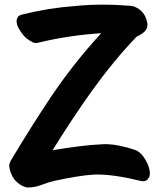

<svg xmlns="http://www.w3.org/2000/svg" viewBox="-20 -826 689 840"><path d="M28.3 -67.4C35.2 -49.8 44.9 -36.1 58.6 -25.4C69.3 -16.6 80.1 -10.7 90.8 -7.8C93.8 -6.8 95.7 -5.9 98.6 -5.9H103.5C123 -5.9 141.6 -9.8 160.2 -16.6C179.7 -24.4 199.2 -30.3 219.7 -35.2C293 -50.8 347.7 -59.6 383.8 -61.5C390.6 -62.5 398.4 -62.5 406.2 -62.5C458 -62.5 521.5 -52.7 596.7 -34.2C599.6 -33.2 603.5 -33.2 606.4 -33.2C617.2 -33.2 625 -38.1 629.9 -46.9C632.8 -49.8 633.8 -54.7 634.8 -59.6C635.7 -62.5 635.7 -66.4 635.7 -69.3C635.7 -74.2 634.8 -79.1 633.8 -84C630.9 -98.6 624 -115.2 613.3 -131.8C602.5 -150.4 588.9 -163.1 571.3 -169.9C522.5 -186.5 478.5 -195.3 439.5 -195.3C432.6 -195.3 426.8 -195.3 419.9 -194.3C370.1 -192.4 299.8 -183.6 210 -168.9C266.6 -259.8 324.2 -347.7 383.8 -430.7C443.4 -513.7 507.8 -592.8 578.1 -666C609.4 -679.7 625 -696.3 625 -716.8V-721.7C622.1 -744.1 613.3 -762.7 598.6 -777.3C591.8 -784.2 585 -789.1 576.2 -793C568.4 -797.9 559.6 -799.8 549.8 -800.8L530.3 -801.8C497.1 -804.7 463.9 -805.7 431.6 -805.7C390.6 -805.7 349.6 -803.7 309.6 -799.8C229.5 -793.9 151.4 -781.2 74.2 -761.7C68.4 -759.8 63.5 -757.8 60.5 -754.9C57.6 -751 54.7 -746.1 53.7 -741.2C52.7 -738.3 52.7 -736.3 52.7 -734.4C52.7 -723.6 55.7 -712.9 62.5 -701.2C71.3 -684.6 82 -670.9 94.7 -659.2C103.5 -652.3 112.3 -646.5 122.1 -641.6C127 -638.7 132.8 -637.7 137.7 -637.7C141.6 -637.7 145.5 -638.7 148.4 -639.6C193.4 -650.4 238.3 -659.2 284.2 -666C330.1 -672.9 376 -677.7 422.9 -680.7C342.8 -593.8 269.5 -501 203.1 -402.3C142.6 -311.5 84 -218.8 28.3 -125C21.5 -113.3 20.5 -106.4 20.5 -101.6V-98.6C21.5 -87.9 24.4 -78.1 28.3 -67.4Z"/></svg>

Font: ChillSide Comic
Style: Regular
Weight: 400
Designer: Koroletov, Abay Emes
Version: Version 1.000